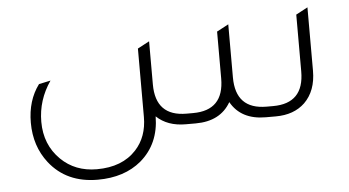

<svg xmlns="http://www.w3.org/2000/svg" viewBox="-46 -500 1393 767"><g transform="rotate(-5 650.5 -116.5)"><path d="M1164 -398 1211 -423V-169Q1211 -88 1164 -42Q1120 0 1047 0H1007Q908 0 867 -73Q825 0 726 0H686Q613 0 569 -42Q568 68 492 133Q424 190 317 190Q192 190 123 102Q70 34 70 -60Q70 -149 116 -211L163 -221Q112 -147 112 -60Q112 32 173 92Q230 148 317 148Q419 148 475 87Q522 36 522 -44V-318L569 -343V-170Q569 -42 693 -42H719Q843 -42 843 -170V-358L890 -383V-170Q890 -42 1014 -42H1040Q1164 -42 1164 -170Z"/></g></svg>

Font: TajawalTap
Style: Regular
Weight: 300
Designer: Boutros Fonts
Foundry: Created by Boutros International 2017
Version: Version 2.700